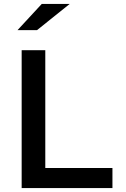

<svg xmlns="http://www.w3.org/2000/svg" viewBox="-20 -955 640 975"><path d="M90 0V-700H210V-102H551V0ZM69 -802 192 -935H334L168 -802Z"/></svg>

Font: Red Hat Mono SemiBold
Style: Regular
Weight: 600
Monospace: yes
Designer: Pentagram, MCKL
Foundry: Pentagram, MCKL
Version: Version 1.023